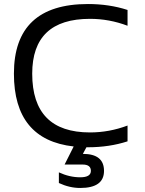

<svg xmlns="http://www.w3.org/2000/svg" viewBox="-20 -723 716 949"><path d="M344.2 1Q48.8 -32.2 48.8 -358.9Q48.8 -703.1 415 -703.1Q520 -703.1 610.4 -673.8V-595.7Q520 -629.9 424.8 -629.9Q139.2 -629.9 139.2 -358.9Q139.2 -68.4 424.8 -68.4Q520 -68.4 610.4 -102.5V-24.4Q520 4.9 415 4.9H407.2L389.6 37.6Q494.1 37.6 494.1 121.6Q494.1 206.1 376.5 206.1Q323.7 206.1 271 181.6V128.9Q323.7 153.3 376.5 153.3Q429.2 153.3 429.2 121.6Q429.2 90.3 388.7 90.3H299.3Z"/></svg>

Font: Sansation
Style: Regular
Weight: 400
Designer: Bernd Montag
Version: Version 1.301